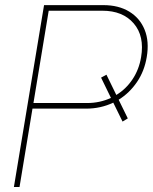

<svg xmlns="http://www.w3.org/2000/svg" viewBox="-20 -748 611 768"><path d="M35.6 0 156.2 -727.5H393.6Q454.1 -727.5 496.8 -701.7Q539.6 -675.8 558.6 -628.9Q577.6 -582 566.9 -519.5Q557.6 -463.4 527.8 -419.7Q498 -376 454.6 -349.1L491.2 -274.4L470.2 -261.7L433.1 -337.4Q382.8 -313.5 324.7 -313.5H109.9L58.1 0ZM405.8 -449.2 445.3 -368.2Q483.9 -391.6 510 -430.7Q536.1 -469.7 544.4 -519.5Q558.6 -603.5 514.9 -654.3Q471.2 -705.1 389.6 -705.1H174.8L113.8 -335.9H328.6Q379.4 -335.9 423.8 -356.4L384.3 -437.5Z"/></svg>

Font: Inter Display Thin
Style: Italic
Weight: 100
Italic angle: -9.39999°
Designer: Rasmus Andersson
Foundry: rsms
Version: Version 4.000;git-a52131595